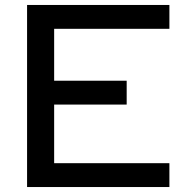

<svg xmlns="http://www.w3.org/2000/svg" viewBox="-20 -753 756 773"><path d="M662 -733V-637H198V-428H490V-332H198V-96H662V0H89V-733Z"/></svg>

Font: Shippori Antique
Style: Regular
Weight: 400
Designer: FONTDASU
Foundry: FONTDASU / Google Inc. / but / Adobe
Version: Version 2.001